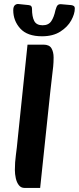

<svg xmlns="http://www.w3.org/2000/svg" viewBox="-20 -914 387 942"><path d="M100 8Q83 8 72.5 -5.5Q62 -19 57.5 -39.5Q53 -60 53 -80Q53 -118 58 -154Q63 -190 67 -234L115 -695H193Q222 -695 232.5 -677Q243 -659 243 -632Q243 -608 241 -588Q239 -568 235.5 -540.5Q232 -513 227 -466L177 8ZM186 -736Q114 -736 79.5 -774Q45 -812 45 -864Q45 -882 53.5 -889Q62 -896 73 -894L121 -889Q130 -888 133.5 -883.5Q137 -879 137 -871Q137 -832 148 -811Q159 -790 189 -790Q218 -790 231.5 -810Q245 -830 252 -864Q257 -883 263.5 -889Q270 -895 284 -893L329 -889Q337 -888 342 -884.5Q347 -881 347 -872Q347 -846 329.5 -814Q312 -782 276 -759Q240 -736 186 -736Z"/></svg>

Font: Alkatra Medium
Style: Regular
Weight: 500
Designer: Suman Bhandary
Version: Version 1.100;gftools[0.9.22]